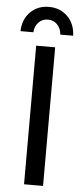

<svg xmlns="http://www.w3.org/2000/svg" viewBox="-60 -933 417 966"><g transform="rotate(5 148.0 -450.0)"><path d="M100 -700H196V0H100ZM15 -766Q17 -826 54 -863Q91 -900 148 -900Q204 -900 241.5 -863Q279 -826 281 -766H216Q214 -797 195 -816.5Q176 -836 148 -836Q120 -836 101 -816.5Q82 -797 80 -766Z"/></g></svg>

Font: Montserrat arm2
Style: Regular
Weight: 400
Designer: Julieta Ulanovsky
Foundry: Julieta Ulanovsky
Version: Version 6.000